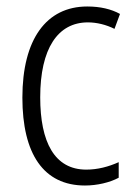

<svg xmlns="http://www.w3.org/2000/svg" viewBox="-20 -655 414 592"><path d="M242 -83C279 -83 318 -92 346 -107V-155C315 -141 281 -132 246 -132C148 -132 104 -217 104 -355C104 -505 158 -586 251 -586C278 -586 307 -579 333 -566L350 -612C323 -627 289 -635 249 -635C123 -635 49 -534 49 -354C49 -181 114 -83 242 -83Z"/></svg>

Font: Noto Sans Kannada UI Condensed Light
Style: Regular
Weight: 300
Width: 3
Designer: Jelle Bosma - Monotype Design Team
Foundry: Monotype Imaging Inc.
Version: Version 2.005